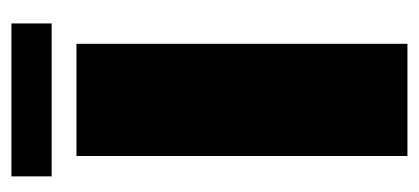

<svg xmlns="http://www.w3.org/2000/svg" viewBox="-223 -527 750 344"><g transform="rotate(-90 152.0 -355.0)"><path d="M8 -637.5H282V-709.5H8ZM44.5 0H245.5V-593H44.5Z"/></g></svg>

Font: Anybody Thin ExtraBold
Style: Regular
Weight: 800
Version: Version 1.113;gftools[0.9.25]